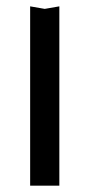

<svg xmlns="http://www.w3.org/2000/svg" viewBox="-20 -585 281 605"><path d="M75 -565 121 -557 167 -565V0H75Z"/></svg>

Font: Unbounded Light
Style: Regular
Weight: 300
Designer: Luke Prowse, Jean-Baptiste Morizot, Fátima Lázaro, Florian Runge
Foundry: NaN
Version: Version 1.700